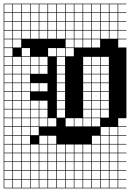

<svg xmlns="http://www.w3.org/2000/svg" viewBox="-20 -785 707 1043"><path d="M0 238.1V-765.1H666.7V-761.9H622.2V-717.5H666.7V-714.3H622.2V-669.8H666.7V-666.7H622.2V-622.2H666.7V-619H622.2V-574.6H666.7V-571.4H622.2V-527H666.7V-142.9H622.2V-98.4H666.7V-95.2H622.2V-50.8H666.7V-47.6H622.2V-3.2H666.7V0H622.2V44.4H666.7V47.6H622.2V92.1H666.7V95.2H622.2V139.7H666.7V142.9H622.2V187.3H666.7V190.5H622.2V234.9H666.7V238.1ZM574.6 -717.5H619V-761.9H574.6ZM98.4 -717.5H142.9V-761.9H98.4ZM146 -717.5H190.5V-761.9H146ZM193.7 -717.5H238.1V-761.9H193.7ZM527 -717.5H571.4V-761.9H527ZM241.3 -717.5H285.7V-761.9H241.3ZM50.8 -717.5H95.2V-761.9H50.8ZM288.9 -717.5H333.3V-761.9H288.9ZM479.4 -717.5H523.8V-761.9H479.4ZM336.5 -717.5H381V-761.9H336.5ZM384.1 -717.5H428.6V-761.9H384.1ZM3.2 -717.5H47.6V-761.9H3.2ZM431.7 -717.5H476.2V-761.9H431.7ZM336.5 -669.8H381V-714.3H336.5ZM431.7 -669.8H476.2V-714.3H431.7ZM98.4 -669.8H142.9V-714.3H98.4ZM3.2 -669.8H47.6V-714.3H3.2ZM574.6 -669.8H619V-714.3H574.6ZM146 -669.8H190.5V-714.3H146ZM384.1 -669.8H428.6V-714.3H384.1ZM479.4 -669.8H523.8V-714.3H479.4ZM193.7 -669.8H238.1V-714.3H193.7ZM241.3 -669.8H285.7V-714.3H241.3ZM527 -669.8H571.4V-714.3H527ZM288.9 -669.8H333.3V-714.3H288.9ZM50.8 -669.8H95.2V-714.3H50.8ZM431.7 -622.2H476.2V-666.7H431.7ZM98.4 -622.2H142.9V-666.7H98.4ZM3.2 -622.2H47.6V-666.7H3.2ZM146 -622.2H190.5V-666.7H146ZM479.4 -622.2H523.8V-666.7H479.4ZM384.1 -622.2H428.6V-666.7H384.1ZM574.6 -622.2H619V-666.7H574.6ZM193.7 -622.2H238.1V-666.7H193.7ZM336.5 -622.2H381V-666.7H336.5ZM241.3 -622.2H285.7V-666.7H241.3ZM288.9 -622.2H333.3V-666.7H288.9ZM527 -622.2H571.4V-666.7H527ZM50.8 -622.2H95.2V-666.7H50.8ZM50.8 -574.6H95.2V-619H50.8ZM98.4 -574.6H142.9V-619H98.4ZM288.9 -574.6H333.3V-619H288.9ZM527 -574.6H571.4V-619H527ZM336.5 -574.6H381V-619H336.5ZM241.3 -574.6H285.7V-619H241.3ZM574.6 -574.6H619V-619H574.6ZM193.7 -574.6H238.1V-619H193.7ZM384.1 -574.6H428.6V-619H384.1ZM431.7 -574.6H476.2V-619H431.7ZM146 -574.6H190.5V-619H146ZM479.4 -574.6H523.8V-619H479.4ZM3.2 -574.6H47.6V-619H3.2ZM336.5 -527H381V-571.4H336.5ZM479.4 -527H523.8V-571.4H479.4ZM384.1 -527H428.6V-571.4H384.1ZM431.7 -527H476.2V-571.4H431.7ZM3.2 -527H47.6V-571.4H3.2ZM50.8 -527H95.2V-571.4H50.8ZM98.4 -479.4H142.9V-523.8H98.4ZM241.3 -479.4H285.7V-523.8H241.3ZM47.6 -523.8H3.2V-479.4H47.6ZM336.5 -479.4H381V-523.8H336.5ZM288.9 -479.4H333.3V-523.8H288.9ZM98.4 -431.7H142.9V-476.2H98.4ZM431.7 -431.7H476.2V-476.2H431.7ZM3.2 -431.7H47.6V-476.2H3.2ZM193.7 -431.7H238.1V-476.2H193.7ZM479.4 -431.7H523.8V-476.2H479.4ZM288.9 -431.7H333.3V-476.2H288.9ZM527 -431.7H571.4V-476.2H527ZM50.8 -431.7H95.2V-476.2H50.8ZM146 -431.7H190.5V-476.2H146ZM146 -384.1H190.5V-428.6H146ZM98.4 -384.1H142.9V-428.6H98.4ZM479.4 -384.1H523.8V-428.6H479.4ZM431.7 -384.1H476.2V-428.6H431.7ZM3.2 -384.1H47.6V-428.6H3.2ZM50.8 -384.1H95.2V-428.6H50.8ZM527 -384.1H571.4V-428.6H527ZM288.9 -384.1H333.3V-428.6H288.9ZM193.7 -384.1H238.1V-428.6H193.7ZM98.4 -336.5H142.9V-381H98.4ZM431.7 -336.5H476.2V-381H431.7ZM50.8 -336.5H95.2V-381H50.8ZM479.4 -336.5H523.8V-381H479.4ZM3.2 -336.5H47.6V-381H3.2ZM527 -336.5H571.4V-381H527ZM288.9 -336.5H333.3V-381H288.9ZM3.2 -288.9H47.6V-333.3H3.2ZM193.7 -288.9H238.1V-333.3H193.7ZM288.9 -288.9H333.3V-333.3H288.9ZM146 -288.9H190.5V-333.3H146ZM527 -288.9H571.4V-333.3H527ZM50.8 -288.9H95.2V-333.3H50.8ZM479.4 -288.9H523.8V-333.3H479.4ZM98.4 -288.9H142.9V-333.3H98.4ZM431.7 -288.9H476.2V-333.3H431.7ZM288.9 -241.3H333.3V-285.7H288.9ZM479.4 -241.3H523.8V-285.7H479.4ZM3.2 -241.3H47.6V-285.7H3.2ZM527 -241.3H571.4V-285.7H527ZM50.8 -241.3H95.2V-285.7H50.8ZM98.4 -241.3H142.9V-285.7H98.4ZM431.7 -241.3H476.2V-285.7H431.7ZM431.7 -193.7H476.2V-238.1H431.7ZM527 -193.7H571.4V-238.1H527ZM50.8 -193.7H95.2V-238.1H50.8ZM288.9 -193.7H333.3V-238.1H288.9ZM193.7 -193.7H238.1V-238.1H193.7ZM479.4 -193.7H523.8V-238.1H479.4ZM98.4 -193.7H142.9V-238.1H98.4ZM146 -193.7H190.5V-238.1H146ZM3.2 -193.7H47.6V-238.1H3.2ZM431.7 -146H476.2V-190.5H431.7ZM288.9 -146H333.3V-190.5H288.9ZM98.4 -146H142.9V-190.5H98.4ZM193.7 -146H238.1V-190.5H193.7ZM479.4 -146H523.8V-190.5H479.4ZM146 -146H190.5V-190.5H146ZM50.8 -146H95.2V-190.5H50.8ZM3.2 -146H47.6V-190.5H3.2ZM527 -146H571.4V-190.5H527ZM241.3 -98.4H285.7V-142.9H241.3ZM431.7 -98.4H476.2V-142.9H431.7ZM479.4 -98.4H523.8V-142.9H479.4ZM98.4 -98.4H142.9V-142.9H98.4ZM193.7 -98.4H238.1V-142.9H193.7ZM384.1 -98.4H428.6V-142.9H384.1ZM146 -98.4H190.5V-142.9H146ZM50.8 -98.4H95.2V-142.9H50.8ZM336.5 -98.4H381V-142.9H336.5ZM3.2 -98.4H47.6V-142.9H3.2ZM3.2 -50.8H47.6V-95.2H3.2ZM98.4 -50.8H142.9V-95.2H98.4ZM50.8 -50.8H95.2V-95.2H50.8ZM574.6 -50.8H619V-95.2H574.6ZM527 -50.8H571.4V-95.2H527ZM146 -50.8H190.5V-95.2H146ZM193.7 -3.2H238.1V-47.6H193.7ZM3.2 -3.2H47.6V-47.6H3.2ZM50.8 -3.2H95.2V-47.6H50.8ZM479.4 -3.2H523.8V-47.6H479.4ZM527 -3.2H571.4V-47.6H527ZM98.4 -3.2H142.9V-47.6H98.4ZM241.3 -3.2H285.7V-47.6H241.3ZM574.6 -3.2H619V-47.6H574.6ZM193.7 44.4H238.1V0H193.7ZM336.5 44.4H381V0H336.5ZM527 44.4H571.4V0H527ZM384.1 44.4H428.6V0H384.1ZM50.8 44.4H95.2V0H50.8ZM288.9 44.4H333.3V0H288.9ZM479.4 44.4H523.8V0H479.4ZM431.7 44.4H476.2V0H431.7ZM146 44.4H190.5V0H146ZM3.2 44.4H47.6V0H3.2ZM574.6 44.4H619V0H574.6ZM98.4 44.4H142.9V0H98.4ZM241.3 44.4H285.7V0H241.3ZM241.3 92.1H285.7V47.6H241.3ZM98.4 92.1H142.9V47.6H98.4ZM574.6 92.1H619V47.6H574.6ZM336.5 92.1H381V47.6H336.5ZM431.7 92.1H476.2V47.6H431.7ZM146 92.1H190.5V47.6H146ZM193.7 92.1H238.1V47.6H193.7ZM479.4 92.1H523.8V47.6H479.4ZM288.9 92.1H333.3V47.6H288.9ZM50.8 92.1H95.2V47.6H50.8ZM384.1 92.1H428.6V47.6H384.1ZM527 92.1H571.4V47.6H527ZM3.2 92.1H47.6V47.6H3.2ZM479.4 139.7H523.8V95.2H479.4ZM193.7 139.7H238.1V95.2H193.7ZM574.6 139.7H619V95.2H574.6ZM241.3 139.7H285.7V95.2H241.3ZM98.4 139.7H142.9V95.2H98.4ZM288.9 139.7H333.3V95.2H288.9ZM431.7 139.7H476.2V95.2H431.7ZM146 139.7H190.5V95.2H146ZM50.8 139.7H95.2V95.2H50.8ZM3.2 139.7H47.6V95.2H3.2ZM384.1 139.7H428.6V95.2H384.1ZM336.5 139.7H381V95.2H336.5ZM527 139.7H571.4V95.2H527ZM527 187.3H571.4V142.9H527ZM479.4 187.3H523.8V142.9H479.4ZM50.8 187.3H95.2V142.9H50.8ZM431.7 187.3H476.2V142.9H431.7ZM384.1 187.3H428.6V142.9H384.1ZM336.5 187.3H381V142.9H336.5ZM288.9 187.3H333.3V142.9H288.9ZM98.4 187.3H142.9V142.9H98.4ZM574.6 187.3H619V142.9H574.6ZM241.3 187.3H285.7V142.9H241.3ZM193.7 187.3H238.1V142.9H193.7ZM146 187.3H190.5V142.9H146ZM3.2 187.3H47.6V142.9H3.2ZM527 234.9H571.4V190.5H527ZM479.4 234.9H523.8V190.5H479.4ZM50.8 234.9H95.2V190.5H50.8ZM431.7 234.9H476.2V190.5H431.7ZM384.1 234.9H428.6V190.5H384.1ZM336.5 234.9H381V190.5H336.5ZM98.4 234.9H142.9V190.5H98.4ZM574.6 234.9H619V190.5H574.6ZM241.3 234.9H285.7V190.5H241.3ZM193.7 234.9H238.1V190.5H193.7ZM146 234.9H190.5V190.5H146ZM3.2 234.9H47.6V190.5H3.2ZM288.9 234.9H333.3V190.5H288.9Z"/></svg>

Font: Jacquard 12 Charted
Style: Regular
Weight: 400
Designer: Sarah Cadigan-Fried
Version: Version 1.000